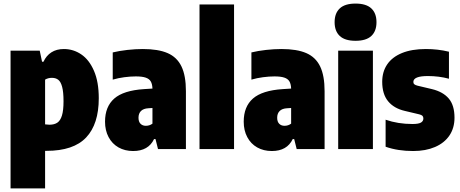

<svg xmlns="http://www.w3.org/2000/svg" viewBox="-20 -833 2569 1073"><path d="M39 -550H202L215 -488H223Q238.5 -522 267.2 -540.5Q296 -559 337 -559Q390 -559 434.2 -529Q478.5 -499 505.2 -437.2Q532 -375.5 532 -284Q532 -139.5 461.5 -64.8Q391 10 240 10H232V220H39ZM335 -267Q335 -319 327.2 -347.8Q319.5 -376.5 305.5 -387.2Q291.5 -398 270 -398Q248.5 -398 232 -388V-138Q248 -136 256 -136Q283.5 -136 300.5 -147.5Q317.5 -159 326.2 -187.5Q335 -216 335 -267Z M1019 -323V0H863L849 -56H841Q809.5 11 724 11Q678 11 642.2 -9.2Q606.5 -29.5 586.8 -66.8Q567 -104 567 -153Q567 -237 618.5 -282.2Q670 -327.5 785 -335L832 -338Q831 -363.5 822.5 -378Q814 -392.5 794.2 -399.2Q774.5 -406 739 -406Q709 -406 674.8 -401.5Q640.5 -397 610 -388V-540Q647 -549 692 -554Q737 -559 778 -559Q864.5 -559 916.8 -536.2Q969 -513.5 994 -462Q1019 -410.5 1019 -323ZM832 -142V-229.5L809 -228Q782 -226.5 768 -212.8Q754 -199 754 -175Q754 -153 765.2 -141.5Q776.5 -130 795 -130Q816 -130 832 -142Z M1095 0V-808H1288V0Z M1794 -323V0H1638L1624 -56H1616Q1584.5 11 1499 11Q1453 11 1417.2 -9.2Q1381.5 -29.5 1361.8 -66.8Q1342 -104 1342 -153Q1342 -237 1393.5 -282.2Q1445 -327.5 1560 -335L1607 -338Q1606 -363.5 1597.5 -378Q1589 -392.5 1569.2 -399.2Q1549.5 -406 1514 -406Q1484 -406 1449.8 -401.5Q1415.5 -397 1385 -388V-540Q1422 -549 1467 -554Q1512 -559 1553 -559Q1639.5 -559 1691.8 -536.2Q1744 -513.5 1769 -462Q1794 -410.5 1794 -323ZM1607 -142V-229.5L1584 -228Q1557 -226.5 1543 -212.8Q1529 -199 1529 -175Q1529 -153 1540.2 -141.5Q1551.5 -130 1570 -130Q1591 -130 1607 -142Z M1870 0V-550H2064V0ZM1850 -709Q1850 -759 1878.8 -786Q1907.5 -813 1967 -813Q2026.5 -813 2055.2 -786Q2084 -759 2084 -709Q2084 -659 2055.2 -632Q2026.5 -605 1967 -605Q1907.5 -605 1878.8 -632Q1850 -659 1850 -709Z M2135 -13V-164Q2204 -140 2285 -140Q2319 -140 2332.5 -148Q2346 -156 2346 -171Q2346 -180.5 2340.8 -185.8Q2335.5 -191 2323 -194L2243 -213Q2182 -227 2149 -267Q2116 -307 2116 -376Q2116 -432 2143.8 -473Q2171.5 -514 2226.2 -536.5Q2281 -559 2360 -559Q2427.5 -559 2489 -544V-393Q2433.5 -408 2371 -408Q2290 -408 2290 -375Q2290 -366.5 2295.8 -361.8Q2301.5 -357 2314 -354L2394 -335Q2456 -320 2488 -282.2Q2520 -244.5 2520 -175Q2520 -118 2491.8 -76Q2463.5 -34 2411.2 -11.5Q2359 11 2289 11Q2203 11 2135 -13Z"/></svg>

Font: Encode Sans Condensed Black
Style: Regular
Weight: 900
Width: 3
Designer: Multiple Designers
Foundry: Impallari Type
Version: Version 2.000